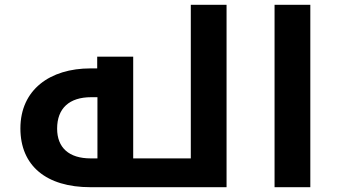

<svg xmlns="http://www.w3.org/2000/svg" viewBox="-20 -780 1413 800"><path d="M357 0H660C663 0 665 -2 665 -5V-116C665 -119 663 -120 660 -120H535V-544H385V-495H357C188 -495 65 -406 65 -245C65 -90 172 0 357 0ZM386 -120H358C267 -120 218 -165 218 -244C218 -329 269 -375 360 -375H386Z M650 0H924V-760H775V-120H650C647 -120 645 -119 645 -116V-5C645 -2 647 0 650 0Z M1124 -760V0H1273V-760Z"/></svg>

Font: Noto Kufi Arabic
Style: Bold
Weight: 700
Designer: Monotype Design Team, David Williams, Khaled Hosny
Foundry: Google LLC
Version: Version 2.109